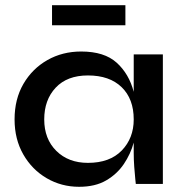

<svg xmlns="http://www.w3.org/2000/svg" viewBox="-20 -707 706 738"><path d="M284 11Q216 11 159.5 -22Q103 -55 69.5 -113.5Q36 -172 36 -248Q36 -326 70 -384.5Q104 -443 162 -476Q220 -509 292 -509Q381 -509 428.5 -466Q476 -423 494 -354V-498H606V0H502Q502 0 500 -19Q498 -38 496 -65.5Q494 -93 494 -118V-159Q482 -115 456 -76.5Q430 -38 388 -13.5Q346 11 284 11ZM318 -81Q402 -81 448 -128.5Q494 -176 494 -248Q494 -327 447.5 -372Q401 -417 318 -417Q238 -417 194 -370Q150 -323 150 -248Q150 -173 196.5 -127Q243 -81 318 -81ZM180 -610V-687H462V-610Z"/></svg>

Font: Syne SemiBold
Style: Regular
Weight: 600
Designer: Lucas Descroix
Foundry: Bonjour Monde
Version: Version 2.200; ttfautohint (v1.8.4)